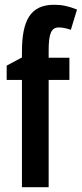

<svg xmlns="http://www.w3.org/2000/svg" viewBox="-20 -785 343 805"><path d="M271 -450V-543H184V-573C184 -645 195 -670 227 -670C243 -670 259 -666 277 -660L303 -745C267 -759 241 -765 207 -765C107 -765 72 -699 72 -567V-544L8 -510V-450H72V0H184V-450Z"/></svg>

Font: Noto Sans Arabic UI XCn SmBd
Style: Regular
Weight: 600
Width: 2
Designer: Monotype Design Team, Nadine Chahine and Nizar Qandah
Foundry: Monotype Imaging Inc.
Version: Version 2.010